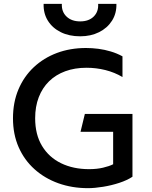

<svg xmlns="http://www.w3.org/2000/svg" viewBox="-20 -965 791 1000"><path d="M438.3 15Q355.2 15 284 -10.5Q212.8 -36.1 159.8 -83.7Q106.7 -131.3 77.1 -198.4Q47.6 -265.6 47.6 -348.8Q47.6 -431.9 76 -499.2Q104.5 -566.6 155.8 -614.8Q207.2 -663.1 276.4 -689.1Q345.7 -715 427.6 -715Q459.6 -715 492.3 -710.8Q525.1 -706.5 557 -696.9Q588.9 -687.4 617.9 -671.6V-563.8Q576.8 -588.1 528.9 -600.1Q481.1 -612.1 430.4 -612.1Q369.4 -612.1 319.9 -593.9Q270.4 -575.7 235.4 -541.4Q200.5 -507.1 181.8 -458.5Q163.1 -409.9 163.1 -349.2Q163.1 -264.3 198.9 -205Q234.8 -145.6 298.2 -114.8Q361.5 -84 443.8 -84Q484.5 -84 517 -91.7Q549.5 -99.4 569.3 -109.5V-278.5H399.4L421.9 -371.5H669.9V-44.5Q642.5 -26.1 601.3 -12.6Q560.1 0.9 516.4 7.9Q472.7 15 438.3 15ZM397.6 -775.9Q340.1 -775.9 296.7 -797.4Q253.2 -818.9 229.4 -857.1Q205.6 -895.2 207.2 -944.8H302.1Q300.2 -903.9 326.5 -878.8Q352.8 -853.6 397.6 -853.6Q442.4 -853.6 468 -878.8Q493.6 -903.9 491.2 -944.8H586.3Q587.6 -895.2 563.3 -857.1Q539.1 -818.9 495.9 -797.4Q452.8 -775.9 397.6 -775.9Z"/></svg>

Font: Geologica-Sharp
Style: Regular
Weight: 100
Designer: Sindre Bremnes, Frode Helland
Foundry: Monokrom Skriftforlag AS
Version: Version 1.010;gftools[0.9.28]